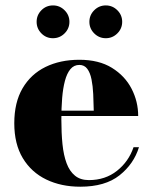

<svg xmlns="http://www.w3.org/2000/svg" viewBox="-20 -696 578 726"><path d="M283.5 10Q211.5 10 155 -17.2Q98.5 -44.5 66.2 -98Q34 -151.5 34 -230Q34 -308.5 65.2 -362Q96.5 -415.5 152 -442.8Q207.5 -470 280 -470Q354 -470 403.2 -439.5Q452.5 -409 477.5 -360.5Q502.5 -312 502.5 -257.5H100.5V-277.5H334.5Q334 -309.5 332.5 -340.2Q331 -371 326 -396Q321 -421 310 -435.8Q299 -450.5 280 -450.5Q259.5 -450.5 246.2 -434.5Q233 -418.5 225.5 -390.2Q218 -362 215 -324.8Q212 -287.5 212 -244.5Q212 -193.5 216.2 -151.2Q220.5 -109 231.8 -78.8Q243 -48.5 263.5 -31.8Q284 -15 316 -15Q378 -15 422.2 -50Q466.5 -85 485 -139.5H505.5Q486 -76 431.8 -33Q377.5 10 283.5 10ZM380 -551.5Q354.5 -551.5 336.2 -569.8Q318 -588 318 -613.5Q318 -639 336.2 -657.2Q354.5 -675.5 380 -675.5Q405.5 -675.5 423.8 -657.2Q442 -639 442 -613.5Q442 -588 423.8 -569.8Q405.5 -551.5 380 -551.5ZM180 -551.5Q154.5 -551.5 136.5 -569.8Q118.5 -588 118.5 -613.5Q118.5 -639 136.5 -657.2Q154.5 -675.5 180.5 -675.5Q206 -675.5 224.2 -657.2Q242.5 -639 242.5 -613.5Q242.5 -588 224.2 -569.8Q206 -551.5 180 -551.5Z"/></svg>

Font: Bodoni Moda ExtraBold
Style: Regular
Weight: 800
Version: Version 2.005